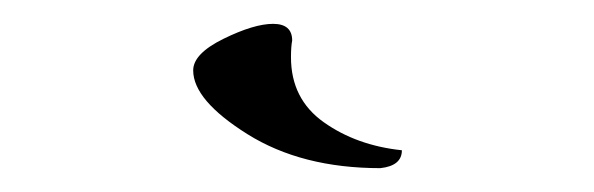

<svg xmlns="http://www.w3.org/2000/svg" viewBox="-20 -479 498 161"><path d="M317 -353Q317 -340 299 -338Q233 -338 187.5 -366.5Q142 -395 142 -420Q142 -434 167.5 -446.5Q193 -459 209 -459Q225 -459 225 -445Q224 -440 224 -431Q224 -396 251.5 -376.5Q279 -357 317 -353Z"/></svg>

Font: Mr Bedfort
Style: Regular
Weight: 400
Designer: Alejandro Paul
Foundry: Alejandro Paul
Version: Version 1.000